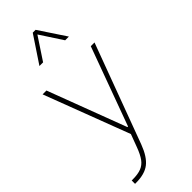

<svg xmlns="http://www.w3.org/2000/svg" viewBox="-318 -801 1069 1069"><g transform="rotate(-45 217.0 -266.0)"><path d="M344.2 -607.4H314.9L228.5 -739.7L141.1 -607.4H112.3L217.3 -765.1H239.7ZM13.2 -483.4H43.5L218.3 -20.5H223.1L392.6 -483.4H421.9L204.6 102.1Q177.7 173.8 139.4 203.4Q101.1 232.9 32.7 232.9H24.9V206.5H32.7Q73.7 206.5 99.6 196.5Q125.5 186.5 143.1 162.6Q160.6 138.7 176.3 96.2L204.6 20.5Z"/></g></svg>

Font: Estedad-FD Thin
Style: Regular
Weight: 100
Designer: Amin Abedi
Version: Version 7.3